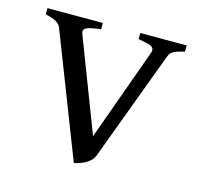

<svg xmlns="http://www.w3.org/2000/svg" viewBox="-77 -534 647 630"><g transform="rotate(15 246.5 -219.5)"><path d="M291 -28.8Q278.8 2.4 225.1 14.6L64 -399.9Q59.6 -413.1 47.4 -420.2Q35.2 -427.2 9.8 -433.1V-454.1H198.2V-433.1Q166 -428.7 153.3 -424.1Q140.6 -419.4 140.6 -410.2Q140.6 -406.2 143.1 -399.9L263.2 -86.9L376 -399.9Q377.9 -405.3 377.9 -409.7Q377.9 -418.9 366.7 -423.8Q355.5 -428.7 325.2 -433.1V-454.1H482.9V-433.1Q462.4 -428.2 452.6 -424.3Q442.9 -420.4 437.7 -415Q432.6 -409.7 429.2 -399.9Z"/></g></svg>

Font: David Libre
Style: Regular
Weight: 400
Version: Version 1.000